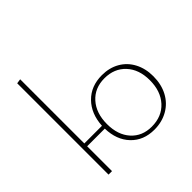

<svg xmlns="http://www.w3.org/2000/svg" viewBox="-180 -881 1054 1054"><g transform="rotate(-45 346.5 -354.5)"><path d="M646 -208Q646 -145 620.5 -97Q595 -49 548.5 -22.5Q502 4 443 4Q359 4 307.5 -50Q256 -104 254 -193H117V0H90V-709L117 -713V-215H254Q259 -304 312 -358Q365 -412 450 -412Q508 -412 552.5 -386.5Q597 -361 621.5 -314.5Q646 -268 646 -208ZM617 -206Q617 -290 570.5 -340Q524 -390 448 -390Q372 -390 326 -338.5Q280 -287 280 -202Q280 -118 325 -68Q370 -18 444 -18Q523 -18 570 -69.5Q617 -121 617 -206Z"/></g></svg>

Font: Ysabeau Infant Extralight
Style: Regular
Weight: 200
Designer: Christian Thalmann (Catharsis Fonts)
Version: Version 0.003